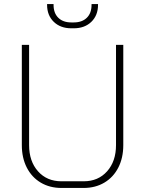

<svg xmlns="http://www.w3.org/2000/svg" viewBox="-20 -922 718 950"><path d="M88 -204V-700H124V-204Q124 -124 168 -74.5Q212 -25 284 -25H394Q466 -25 510 -74.5Q554 -124 554 -204V-700H590V-204Q590 -141 565.5 -93Q541 -45 496.5 -18.5Q452 8 394 8H284Q226 8 181.5 -18.5Q137 -45 112.5 -93Q88 -141 88 -204ZM213 -898V-902H245V-898Q245 -857 268.5 -834Q292 -811 333 -811H345Q386 -811 409.5 -834Q433 -857 433 -898V-902H465V-898Q465 -846 432 -814Q399 -782 345 -782H333Q279 -782 246 -814Q213 -846 213 -898Z"/></svg>

Font: Bai Jamjuree ExtraLight
Style: Regular
Weight: 275
Designer: Katatrad Aksorn Co.,Ltd.
Foundry: Cadson Demak Co.,Ltd.
Version: Version 1.000; ttfautohint (v1.6)